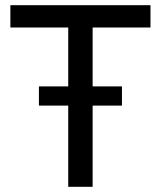

<svg xmlns="http://www.w3.org/2000/svg" viewBox="-20 -720 620 740"><path d="M20 -700H560V-614H337V-387H450V-313H337V0H243V-313H130V-387H243V-614H20Z"/></svg>

Font: Retni Sans Medium
Style: Regular
Weight: 500
Designer: Vitaly Kuzmin
Foundry: ParaType Ltd.
Version: Version 1.00;March 2, 2019;FontCreator 11.5.0.2425 64-bit; t